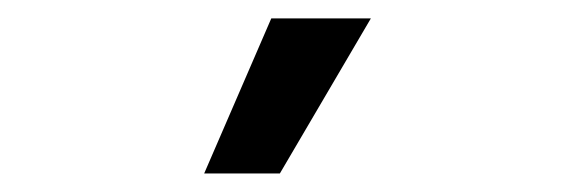

<svg xmlns="http://www.w3.org/2000/svg" viewBox="-20 -766 622 208"><path d="M273.9 -746.1H381.8L283.2 -578.1H201.2Z"/></svg>

Font: Work Sans Medium
Style: Regular
Weight: 500
Designer: Wei Huang
Foundry: Wei Huang
Version: Version 2.012